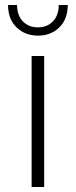

<svg xmlns="http://www.w3.org/2000/svg" viewBox="-20 -745 301 765"><path d="M106 0V-522H156V0ZM131 -603Q80 -603 46 -636Q12 -669 12 -725H48Q48 -684 71 -660Q94 -636 131 -636Q168 -636 191 -660Q214 -684 214 -725H250Q250 -669 216.5 -636Q183 -603 131 -603Z"/></svg>

Font: Modern
Style: Regular
Weight: 300
Designer: Julieta Ulanovsky
Foundry: Julieta Ulanovsky
Version: Version 8.000